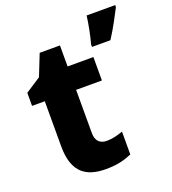

<svg xmlns="http://www.w3.org/2000/svg" viewBox="-139 -865 877 979"><g transform="rotate(-20 299.0 -375.0)"><path d="M598 -749V-760H443C438 -717 425 -652 414 -614V-600H514C550 -656 574 -703 598 -749ZM322 -124C285 -124 263 -145 263 -187V-422H403V-549H263V-663H153L107 -547L24 -493V-422H93V-177C93 -31 166 10 269 10C332 10 373 -2 410 -18V-142C382 -132 354 -124 322 -124Z"/></g></svg>

Font: Noto Sans Lao UI ExtBd
Style: Regular
Weight: 800
Designer: Monotype Design Team
Foundry: Monotype Imaging Inc.
Version: Version 2.000